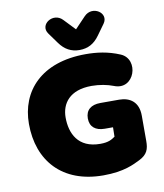

<svg xmlns="http://www.w3.org/2000/svg" viewBox="-98 -996 930 1088"><g transform="rotate(-10 367.0 -452.0)"><path d="M409 12C529 12 587 -20 622 -37C671 -61 681 -91 681 -138V-284C681 -362 633 -395 570 -395H462C408 -395 377 -369 377 -321C377 -273 408 -247 462 -247H509L508 -193C489 -180 471 -167 422 -167C294 -167 254 -257 254 -348C254 -428 303 -499 430 -499C475 -499 521 -490 554 -477C668 -431 723 -603 624 -645C556 -674 490 -682 428 -682C172 -682 43 -537 43 -348C43 -136 172 12 409 12ZM399 -711C447 -711 484 -731 514 -773L558 -834C599 -891 512 -948 461 -895L399 -830L337 -895C287 -948 199 -891 240 -834L284 -773C314 -731 351 -711 399 -711Z"/></g></svg>

Font: SN Pro Black
Style: Regular
Weight: 900
Designer: Tobias Whetton
Foundry: Supernotes
Version: Version 1.001;Glyphs 3.2 (3249)